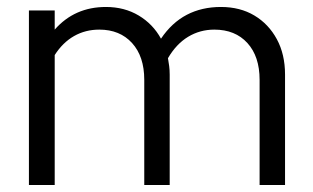

<svg xmlns="http://www.w3.org/2000/svg" viewBox="-20 -531 899 551"><path d="M63 0V-501H137V-446Q194 -511 284 -511Q337 -511 378 -486.5Q419 -462 442 -420Q473 -466 516 -488.5Q559 -511 614 -511Q669 -511 710 -486.5Q751 -462 774.5 -418.5Q798 -375 798 -317V0H725V-302Q725 -369 690 -407.5Q655 -446 595 -446Q554 -446 520 -425.5Q486 -405 462 -364Q464 -353 465.5 -341.5Q467 -330 467 -317V0H394V-302Q394 -369 359 -407.5Q324 -446 265 -446Q225 -446 192.5 -427.5Q160 -409 137 -373V0Z"/></svg>

Font: Red Hat Display Variable
Style: Regular
Weight: 400
Designer: Pentagram, MCKL
Foundry: Pentagram, MCKL
Version: Version 1.021